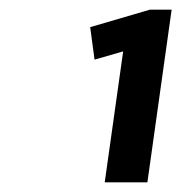

<svg xmlns="http://www.w3.org/2000/svg" viewBox="-20 -806 401 396"><path d="M284 -430H196L234 -700L175 -683L166 -750L289 -786H334Z"/></svg>

Font: Pathway Extreme 8pt Thin 12pt Medium
Style: Italic
Weight: 500
Italic angle: -8°
Version: Version 1.001;gftools[0.9.26]